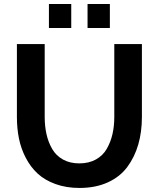

<svg xmlns="http://www.w3.org/2000/svg" viewBox="-20 -929 790 954"><path d="M223.1 -790V-909.2H334V-790ZM415 -790V-909.2H525.9V-790ZM375 4.9Q309.1 4.9 255.9 -14.4Q202.6 -33.7 167.2 -66.4Q131.8 -99.1 108.2 -144.5Q84.5 -189.9 74.2 -240.5Q64 -291 64 -348.1V-710H202.1V-348.1Q202.1 -301.3 211.2 -261.5Q220.2 -221.7 239.5 -188.5Q258.8 -155.3 293.2 -136.2Q327.6 -117.2 374 -117.2Q421.4 -117.2 456.3 -136.5Q491.2 -155.8 510.5 -189.5Q529.8 -223.1 538.8 -262.5Q547.9 -301.8 547.9 -348.1V-710H685.1V-348.1Q685.1 -273.4 667 -210.9Q648.9 -148.4 612.5 -99.4Q576.2 -50.3 515.4 -22.7Q454.6 4.9 375 4.9Z"/></svg>

Font: Rawline
Style: Bold
Weight: 700
Designer: Matt McInerney, Pablo Impallari, Rodrigo Fuenzalida
Foundry: Matt McInerney, Pablo Impallari, Rodrigo Fuenzalida
Version: Version 4.020;PS 004.020;hotconv 1.0.88;makeotf.lib2.5.64775